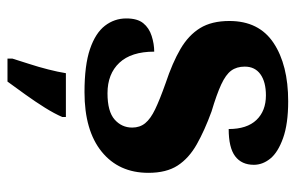

<svg xmlns="http://www.w3.org/2000/svg" viewBox="-162 -426 809 526"><g transform="rotate(90 243.0 -163.5)"><path d="M233 10Q159 10 115 -5Q71 -20 51 -46Q31 -72 31 -104.6Q31 -134.9 44 -150.9Q57 -167 79 -174Q101 -181 122 -181Q122 -118 152.5 -85.5Q183 -53 236 -53Q286 -53 308 -72.5Q330 -92 330 -120.6Q330 -141.6 318 -156.3Q306 -171 280 -183.5Q254 -196 209 -212Q152 -231 114.5 -253Q77 -275 57.5 -306.6Q38 -338.3 38 -387Q38 -468 98.2 -508Q158.5 -548 258 -548Q319.8 -548 358.9 -534Q398 -520 415 -499Q432 -478 432 -454Q432 -420.4 408.5 -402.7Q385 -385 334 -385Q334 -435 309.2 -461Q284.4 -487 241.8 -487Q205 -487 184 -472Q163 -457 163 -429Q163 -406.9 174 -391.9Q185 -377 212 -364.5Q239 -352 286 -338Q338 -319 376 -297.5Q414 -276 434 -245.2Q454 -214.4 454 -165Q454 -84 396 -37Q338 10 233 10ZM141 207.6Q147 188 155.5 162Q164 136 170.7 109.5Q177.5 83 181 61H301V71Q292 92 275.5 118.5Q258.9 145 239.5 172Q220.1 199 204 221H141Z"/></g></svg>

Font: Noto Serif Hentaigana EL
Style: Regular
Weight: 400
Designer: Kazuhiro Yamada
Foundry: nipponia
Version: Version 1.000